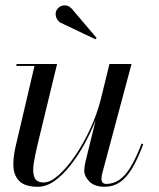

<svg xmlns="http://www.w3.org/2000/svg" viewBox="-20 -705 607 735"><path d="M125 10Q77 10 55.2 -10.8Q33.5 -31.5 31.5 -65.8Q29.5 -100 39 -141L112 -452.5H43V-460H198.5L124 -152.5Q114.5 -113 109.2 -80Q104 -47 111.5 -26.8Q119 -6.5 148 -6.5Q172.5 -6.5 204.2 -34.5Q236 -62.5 267.8 -109Q299.5 -155.5 325.8 -212.5Q352 -269.5 366.5 -327H372.5Q363.5 -288.5 345.5 -243.2Q327.5 -198 303 -153.2Q278.5 -108.5 249.2 -71.5Q220 -34.5 188.5 -12.2Q157 10 125 10ZM381 10Q342 10 322.2 -10Q302.5 -30 302.5 -52.5Q302.5 -58.5 303.8 -67.8Q305 -77 307 -85L399 -460H483.5L370.5 -38Q369.5 -33.5 369 -28.8Q368.5 -24 368.5 -20Q368.5 -1 387 -1Q414.5 -1 437.2 -16.8Q460 -32.5 480.5 -66.5Q501 -100.5 522 -155.5L528.5 -153Q507 -95.5 485.2 -59.5Q463.5 -23.5 438 -6.8Q412.5 10 381 10ZM345.5 -554.5 211 -618.5Q203 -623.5 198.2 -631.8Q193.5 -640 193 -649.8Q192.5 -659.5 197.5 -667.5Q201 -673.5 207.2 -678Q213.5 -682.5 221.2 -684Q229 -685.5 237.2 -683Q245.5 -680.5 253.5 -673L350 -559.5Z"/></svg>

Font: Bodoni Moda 28pt
Style: Italic
Weight: 400
Italic angle: -13°
Designer: Owen Earl
Foundry: indestructible type
Version: Version 2.004